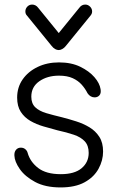

<svg xmlns="http://www.w3.org/2000/svg" viewBox="-20 -804 513 840"><path d="M245 16Q178 16 133.5 -8Q89 -32 66.5 -64.5Q44 -97 43 -123Q42 -139 50 -148.5Q58 -158 71 -158Q83 -158 91 -151Q99 -144 101 -135Q112 -96 147 -69Q182 -42 246 -42Q306 -42 337 -68Q368 -94 368 -135Q368 -167 351 -185.5Q334 -204 303 -214.5Q272 -225 231 -234Q201 -242 170 -251Q139 -260 113 -275Q87 -290 71 -314.5Q55 -339 55 -377Q55 -422 79 -456.5Q103 -491 144.5 -511Q186 -531 238 -531Q292 -531 331 -512Q370 -493 393 -466.5Q416 -440 420 -414Q423 -396 415 -387Q407 -378 394 -378Q385 -378 377 -382.5Q369 -387 363 -396Q353 -416 337.5 -433.5Q322 -451 298 -462Q274 -473 238 -473Q187 -473 152 -448.5Q117 -424 117 -381Q117 -351 134.5 -334.5Q152 -318 182.5 -309Q213 -300 251 -291Q282 -283 313.5 -273Q345 -263 371.5 -247Q398 -231 414.5 -205.5Q431 -180 431 -141Q431 -102 411 -65.5Q391 -29 350 -6.5Q309 16 245 16ZM121 -784Q128 -784 135 -780.5Q142 -777 147 -770L256 -636H218L327 -770Q332 -777 338.5 -780.5Q345 -784 353 -784Q365 -784 374 -775Q383 -766 383 -754Q383 -749 381.5 -745Q380 -741 377 -737L268 -603Q261 -594 252.5 -589.5Q244 -585 237 -585Q229 -585 221 -589.5Q213 -594 206 -603L97 -737Q94 -740 92.5 -744.5Q91 -749 91 -754Q91 -766 99.5 -775Q108 -784 121 -784Z"/></svg>

Font: National Park Light
Style: Regular
Weight: 300
Designer: Andrea Herstowski, Ben Hoepner
Version: Version 1.009